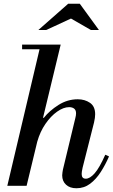

<svg xmlns="http://www.w3.org/2000/svg" viewBox="-20 -992 602 1025"><path d="M19 0 197 -754H304L122 0ZM388 13Q353 13 332.5 -6Q312 -25 312 -56Q312 -64 313.5 -72Q315 -80 316 -87L382 -361Q384 -369 385 -375Q386 -381 386 -387Q386 -404 376 -412Q366 -420 349 -420Q319 -420 285 -396Q251 -372 222.5 -330.5Q194 -289 179 -236L207 -363H214Q244 -401 292 -431.5Q340 -462 395 -462Q433 -462 460.5 -443Q488 -424 488 -382Q488 -364 482 -338L421 -97Q418 -84 417 -76Q416 -68 416 -63Q416 -38 438 -38Q460 -38 485.5 -67Q511 -96 542 -166L562 -157Q543 -113 518 -74Q493 -35 461 -11Q429 13 388 13ZM98 -729V-754H292V-729ZM185 -832 344 -972H406L508 -832H465L359 -893L227 -832Z"/></svg>

Font: Libre Bodoni
Style: Italic
Weight: 400
Italic angle: -13°
Designer: Pablo Impallari, Rodrigo Fuenzalida
Foundry: Impallari Type
Version: Version 2.005;gftools[0.9.23]